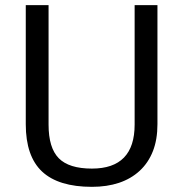

<svg xmlns="http://www.w3.org/2000/svg" viewBox="-20 -720 714 748"><path d="M338.1 7.9Q207.8 7.9 144.1 -51.5Q80.4 -111 80.4 -236.1V-700H169.2V-234.6Q169.2 -143.8 209 -103.5Q248.7 -63.2 338.1 -63.2Q504.5 -63.2 504.5 -234.6V-700H593.4V-236.1Q593.4 -176.1 575.6 -130.9Q557.8 -85.6 524.1 -54.5Q490.4 -23.4 443.5 -7.7Q396.5 7.9 338.1 7.9Z"/></svg>

Font: Pathway Extreme 8pt Thin
Style: Regular
Weight: 100
Designer: Eduardo Rodriguez Tunni
Foundry: Eduardo Rodriguez Tunni
Version: Version 1.000